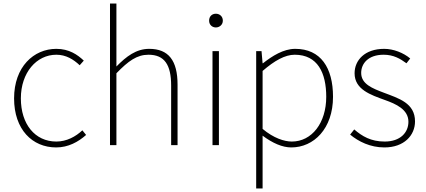

<svg xmlns="http://www.w3.org/2000/svg" viewBox="-20 -814 2388 1077"><path d="M295 13C363 13 419 -18 463 -57L442 -83C405 -48 354 -20 296 -20C176 -20 97 -118 97 -262C97 -407 185 -507 296 -507C350 -507 392 -481 427 -448L450 -474C415 -507 368 -540 296 -540C169 -540 59 -439 59 -262C59 -88 161 13 295 13Z M597 0H633V-403C700 -472 748 -507 813 -507C903 -507 940 -450 940 -334V0H976V-339C976 -475 925 -540 817 -540C744 -540 689 -498 633 -441V-794H597Z M1172 0H1208V-527H1172ZM1191 -660C1211 -660 1230 -675 1230 -698C1230 -723 1211 -737 1191 -737C1170 -737 1153 -723 1153 -698C1153 -675 1170 -660 1191 -660Z M1453 -416C1520 -474 1579 -507 1633 -507C1762 -507 1810 -405 1810 -271C1810 -124 1729 -20 1617 -20C1575 -20 1515 -39 1453 -91ZM1417 243H1453V-53C1509 -11 1564 13 1614 13C1740 13 1848 -92 1848 -271C1848 -434 1779 -540 1636 -540C1570 -540 1507 -500 1455 -459H1453L1447 -527H1417Z M2136 13C2247 13 2308 -55 2308 -133C2308 -236 2217 -262 2133 -294C2070 -318 2006 -342 2006 -405C2006 -457 2045 -507 2132 -507C2187 -507 2225 -485 2260 -459L2281 -486C2243 -518 2187 -540 2135 -540C2026 -540 1969 -476 1969 -403C1969 -312 2059 -282 2139 -253C2201 -231 2271 -200 2271 -131C2271 -71 2226 -20 2138 -20C2060 -20 2011 -50 1967 -88L1944 -59C1991 -20 2057 13 2136 13Z"/></svg>

Font: Noto Sans T Chinese Thin
Style: Regular
Weight: 100
Designer: Ryoko NISHIZUKA (kana & ideographs); Paul D. Hunt (Latin, Greek & Cyrillic); Wenlong ZHANG (bopomofo); Sandoll Communica
Foundry: Adobe Systems Incorporated
Version: Version 1.000;PS 1;hotconv 1.0.78;makeotf.lib2.5.61930